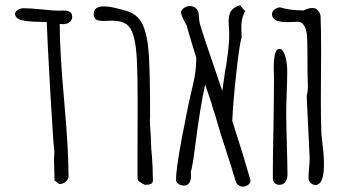

<svg xmlns="http://www.w3.org/2000/svg" viewBox="-20 -695 1294 722"><path d="M204.6 -605V-600.6Q204.6 -502.9 221.2 -316.9Q237.8 -130.9 237.8 -32.7Q237.8 -21 227.3 -12Q216.8 -2.9 203.6 -2.9L185.1 -16.1L184.1 -54.7L183.1 -92.8L184.6 -127Q181.2 -138.7 169.4 -344.5Q157.7 -550.3 155.8 -611.8L133.8 -612.8Q65.4 -612.8 46.9 -625.5Q36.6 -632.3 36.6 -642.6Q36.6 -651.4 46.9 -657.7Q57.1 -664.1 68.4 -664.1Q90.8 -664.1 136.2 -659.7Q179.7 -654.8 204.1 -654.8Q208.5 -654.8 211.9 -655.3H220.2Q251.5 -655.3 251.5 -631.3Q251.5 -619.6 241.5 -611.8Q231.4 -604 218.3 -604Q215.3 -604 204.6 -605Z M524.9 0Q506.8 -8.8 502 -13.4Q497.1 -18.1 497.1 -27.3V-100.1L497.6 -314.9Q497.6 -415.5 494.6 -471.2Q491.7 -526.9 482.4 -559.3Q473.1 -591.8 454.6 -604.5Q435.1 -617.2 402.8 -617.2L384.3 -616.7Q378.9 -616.2 368.2 -616.2Q350.6 -616.2 341.6 -621.6Q332.5 -627 332.5 -643.1Q332.5 -670.9 371.1 -670.9Q387.7 -670.9 406.5 -666.7Q425.3 -662.6 438.5 -658.9Q451.7 -655.3 454.6 -654.3Q497.1 -642.6 515.9 -603.5Q534.7 -564.5 539.6 -490.5Q544.4 -416.5 544.4 -258.3Q544.4 -253.4 543.9 -249.5Q543.5 -246.1 543.5 -241.2Q543.5 -230 545.9 -199.2Q547.9 -174.3 547.9 -157.7Q547.9 -139.2 551.3 -107.9Q552.7 -93.3 553.7 -67.9Q554.7 -42.5 554.7 -28.3Q554.7 -26.4 554.9 -16.8Q555.2 -7.3 547.9 -3.7Q540.5 0 524.9 0Z M921.9 -16.1Q921.9 -8.8 916.5 -2.9Q911.1 2.9 902.8 5.4Q898.4 6.8 894 6.8Q884.3 6.8 876.5 1.2Q868.7 -4.4 866.2 -13.2Q852.1 -62 825.7 -142.6Q807.1 -198.2 793.5 -247.1L786.1 -272Q785.6 -273.9 784.2 -277.3Q782.7 -280.8 781.7 -283.2L775.4 -306.2L751.5 -377.4Q733.4 -297.9 712.9 -138.7Q705.1 -75.2 697.3 -46.9Q698.2 -44.9 698.2 -35.6Q698.7 1.5 672.4 2.9Q660.2 2.9 650.9 -3.2Q641.6 -9.3 642.1 -19.5Q641.6 -58.6 664.6 -180.4Q687.5 -302.2 705.1 -374Q718.3 -428.2 717.8 -471.7Q717.8 -475.6 718.3 -477.5Q707 -512.7 688.5 -575.7L681.6 -600.1Q672.4 -615.2 666.3 -629.4Q660.2 -643.6 660.6 -651.4Q667 -666 684.6 -670.9Q689 -672.4 694.3 -672.4Q704.6 -672.4 713.6 -666.3Q722.7 -660.2 725.6 -650.4Q728 -643.1 728.5 -627.9Q729.5 -613.8 731.4 -606.4Q745.1 -558.6 792 -423.3Q791.5 -424.8 815.9 -353Q820.8 -389.2 825.2 -418.5Q829.6 -447.8 830.1 -446.3L833.5 -471.2Q838.4 -502 839.8 -522.9Q842.8 -550.8 841.8 -575.7L840.8 -592.8Q839.8 -609.4 839.8 -608.4Q838.9 -636.2 847.7 -651.6Q856.4 -667 882.3 -675.3L902.3 -652.8Q895 -641.6 891.1 -625.5Q887.2 -609.4 887.7 -597.2Q887.2 -590.3 888.2 -566.4L888.7 -554.7Q879.9 -526.9 867.7 -413.1Q855.5 -299.3 853.5 -240.2Q894 -115.2 920.9 -21Q921.9 -17.1 921.9 -16.1Z M1133.3 -335.9Q1135.3 -283.7 1138.7 -220.7Q1143.1 -140.6 1144.5 -100.6Q1144.5 -84 1142.1 -62.5Q1140.1 -39.6 1140.1 -24.4Q1140.6 -14.2 1148.4 -6.8Q1156.2 0.5 1166.5 0.5Q1198.2 0.5 1198.2 -77.6L1197.8 -94.2Q1197.3 -118.2 1189 -188L1188.5 -195.3Q1186.5 -238.8 1186.5 -323.7Q1186.5 -380.4 1187 -413.6Q1187.5 -446.8 1187.5 -503.4Q1187.5 -588.9 1185.5 -632.3Q1185.1 -644.5 1176.3 -654.8Q1167.5 -665 1156.2 -665Q1137.7 -665 1122.1 -655.8Q1069.3 -655.8 1032.7 -667.5Q1020.5 -666 1011.7 -658.9Q1002.9 -651.9 1002.9 -641.6Q1002.9 -627 1016.8 -619.4Q1030.8 -611.8 1058.1 -611.8Q1071.8 -611.8 1080.6 -612.3L1099.1 -613.3Q1133.3 -613.3 1135.3 -544.4Q1136.2 -517.1 1136.2 -490.7V-464.4Q1136.2 -408.2 1137.2 -390.1L1137.7 -377.9Q1138.2 -349.6 1133.3 -335.9ZM1009.8 -423.8Q1010.3 -413.1 1010.3 -399.9Q1010.3 -335 1008.3 -212.9Q1005.9 -110.4 1005.9 -24.4Q1005.9 -14.2 1012.9 -7.1Q1020 0 1030.3 0Q1045.4 0 1053.2 -10.7Q1061 -21.5 1061 -38.6Q1061 -72.8 1058.6 -153.3Q1058.1 -181.6 1057.1 -212.9Q1056.2 -244.1 1056.2 -269Q1056.2 -296.4 1058.1 -345.7Q1060.1 -395 1060.1 -424.8Q1060.1 -461.4 1051.8 -486.3Q1043 -510.7 1032.7 -510.7Q1026.9 -510.7 1023.9 -509Q1021 -507.3 1019 -503.9Q1014.6 -496.6 1012 -480.7Q1009.3 -464.8 1009.3 -442.4Z"/></svg>

Font: Amatica SC
Style: Bold
Weight: 400
Designer: Vernon Adams, Ben Nathan
Foundry: newtypography
Version: Version 2.000